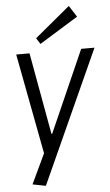

<svg xmlns="http://www.w3.org/2000/svg" viewBox="-63 -820 601 1048"><g transform="rotate(-5 237.5 -295.5)"><path d="M73 174 165 -21 153 24 46 -540H119L200 -92H204L402 -540H475L145 188ZM395 -717 183 -586 162 -619 355 -779Z"/></g></svg>

Font: Pathway Extreme SemiCondensed Light
Style: Italic
Weight: 300
Width: 4
Italic angle: -8°
Version: Version 1.001;gftools[0.9.26]